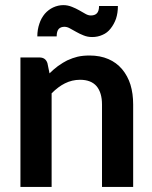

<svg xmlns="http://www.w3.org/2000/svg" viewBox="-20 -741 604 761"><path d="M168 -490.7 176.3 -450.2Q191.9 -465.8 209.5 -479Q231 -494.1 246.1 -501.5Q268.6 -511.7 287.1 -516.1Q308.1 -521 335 -521Q377 -521 409.7 -506.8Q441.4 -493.2 463.9 -466.8Q486.3 -439.9 497.1 -405.3Q507.8 -370.1 507.8 -326.7V0H384.3V-326.7Q384.3 -373.5 362.8 -399.4Q340.8 -424.8 297.4 -424.8Q265.6 -424.8 237.3 -410.6Q210.9 -397.5 184.6 -371.1V0H61V-513.2H136.7Q160.6 -513.2 168 -490.7ZM340.3 -679.7Q355.5 -679.7 363.8 -688Q372.6 -696.8 372.6 -717.3H447.3Q447.3 -689.5 439.9 -667Q432.1 -645 418.5 -627.9Q405.3 -610.8 386.7 -603Q367.7 -594.2 345.2 -594.2Q327.1 -594.2 311.5 -600.6Q295.4 -606.9 282.7 -614.3Q258.3 -627.9 257.3 -628.4Q246.1 -634.8 235.4 -634.8Q221.2 -634.8 212.9 -626.5Q204.6 -617.2 204.6 -596.7H127.9Q127.9 -623.5 136.2 -647.5Q143.1 -668.9 157.7 -686.5Q171.9 -702.6 190.4 -711.4Q210.4 -720.7 231 -720.7Q248.5 -720.7 265.1 -713.9Q281.2 -707.5 293.9 -700.2Q311.5 -690.4 318.8 -686Q329.6 -679.7 340.3 -679.7Z"/></svg>

Font: Lato-SemiBold
Style: Bold
Weight: 500
Designer: Lukasz Dziedzic with Adam Twardoch and Botio Nikoltchev
Foundry: tyPoland Lukasz Dziedzic
Version: ""